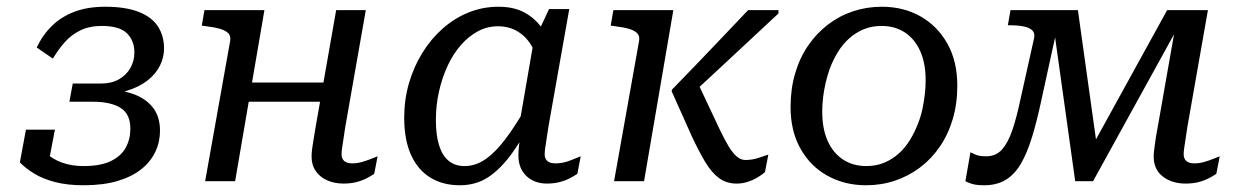

<svg xmlns="http://www.w3.org/2000/svg" viewBox="-20 -538 3676 570"><path d="M282 -461Q246 -461 219 -448Q192 -435 172.5 -413Q153 -391 137 -364L89 -397Q107 -435 135 -462Q163 -489 202 -503.5Q241 -518 292 -518Q352 -518 391 -503Q430 -488 448.5 -460Q467 -432 467 -394Q467 -368 455 -343.5Q443 -319 418.5 -299.5Q394 -280 356.5 -268.5Q319 -257 268 -257L308 -283L303 -249L276 -274Q329 -274 369.5 -261Q410 -248 432.5 -220.5Q455 -193 455 -150Q455 -117 441.5 -88Q428 -59 400.5 -36.5Q373 -14 330 -1Q287 12 228 12Q180 12 143.5 2.5Q107 -7 81 -23Q55 -39 39 -56L57 -153H143L127 -69Q113 -69 102.5 -78.5Q92 -88 87.5 -101.5Q83 -115 88 -127Q96 -103 115.5 -84.5Q135 -66 163.5 -55.5Q192 -45 228 -45Q279 -45 309.5 -60Q340 -75 353.5 -100Q367 -125 367 -156Q367 -200 337.5 -218Q308 -236 256 -236H186L196 -290H280Q311 -290 333 -302.5Q355 -315 367 -336Q379 -357 379 -382Q379 -417 357 -439Q335 -461 282 -461Z M678 -236H969L979 -293H688ZM589 0H678L765 -508H587L579 -462L593 -460Q618 -457 634.5 -452Q651 -447 658.5 -438.5Q666 -430 663 -415ZM994 -80Q994 -87 995.5 -98Q997 -109 999.5 -124.5Q1002 -140 1005 -161L1066 -508H978L917 -161Q914 -141 911 -124.5Q908 -108 906.5 -95.5Q905 -83 905 -73Q905 -48 917.5 -30Q930 -12 951.5 -2.5Q973 7 1000 7Q1020 7 1036.5 3Q1053 -1 1067 -8Q1081 -15 1091 -22L1101 -74Q1096 -72 1083.5 -67Q1071 -62 1056 -57.5Q1041 -53 1026 -53Q1010 -53 1002 -60Q994 -67 994 -80Z M1623 -377 1582 -321Q1578 -364 1562 -395Q1546 -426 1519.5 -443Q1493 -460 1458 -460Q1427 -460 1399.5 -445.5Q1372 -431 1349 -405Q1326 -379 1309.5 -344Q1293 -309 1283.5 -267.5Q1274 -226 1274 -182Q1274 -137 1283.5 -106.5Q1293 -76 1312 -60.5Q1331 -45 1359 -45Q1392 -45 1421.5 -65.5Q1451 -86 1481.5 -126.5Q1512 -167 1546 -227L1570 -199Q1535 -132 1501.5 -85Q1468 -38 1431 -13Q1394 12 1345 12Q1295 12 1258 -10.5Q1221 -33 1200.5 -77.5Q1180 -122 1180 -189Q1180 -242 1194 -290.5Q1208 -339 1233.5 -380.5Q1259 -422 1294 -453Q1329 -484 1371 -501Q1413 -518 1460 -518Q1507 -518 1539.5 -499.5Q1572 -481 1592.5 -449.5Q1613 -418 1623 -377ZM1670 -511 1608 -161Q1605 -140 1602.5 -124.5Q1600 -109 1598.5 -98Q1597 -87 1597 -80Q1597 -67 1605 -60Q1613 -53 1629 -53Q1652 -53 1674 -62Q1696 -71 1704 -74L1694 -22Q1684 -15 1670 -8Q1656 -1 1639.5 3Q1623 7 1603 7Q1579 7 1560 -3Q1541 -13 1530 -31.5Q1519 -50 1519 -77Q1519 -91 1521 -107.5Q1523 -124 1528 -152L1514 -124L1566 -425L1572 -430L1610 -511Z M2116 -155 2052 -291 2007 -235Q2054 -277 2101 -321Q2148 -365 2196 -409.5Q2244 -454 2291 -498V-508H2201Q2163 -468 2125 -428Q2087 -388 2049.5 -349Q2012 -310 1975 -272L1974 -267L2034 -133Q2055 -88 2074 -56.5Q2093 -25 2115 -9Q2137 7 2167 7Q2184 7 2199.5 2Q2215 -3 2228.5 -11Q2242 -19 2251 -27L2261 -79Q2252 -76 2232.5 -69.5Q2213 -63 2193 -63Q2179 -63 2166.5 -74Q2154 -85 2142 -105.5Q2130 -126 2116 -155ZM1803 0H1892L1979 -508H1801L1793 -462L1807 -460Q1832 -457 1848.5 -452Q1865 -447 1872.5 -438.5Q1880 -430 1877 -415Z M2706 -173Q2714 -193 2718.5 -214.5Q2723 -236 2725.5 -257.5Q2728 -279 2728 -300Q2728 -350 2712 -386Q2696 -422 2666.5 -441.5Q2637 -461 2597 -461Q2568 -461 2544 -451Q2520 -441 2501 -424Q2482 -407 2467.5 -383.5Q2453 -360 2443 -333Q2436 -313 2431 -291.5Q2426 -270 2423.5 -248.5Q2421 -227 2421 -206Q2421 -156 2437 -120Q2453 -84 2482.5 -64.5Q2512 -45 2552 -45Q2581 -45 2605 -55Q2629 -65 2648 -82Q2667 -99 2681.5 -122.5Q2696 -146 2706 -173ZM2327 -220Q2327 -274 2340.5 -320Q2354 -366 2379 -402.5Q2404 -439 2438 -465Q2472 -491 2512.5 -504.5Q2553 -518 2598 -518Q2662 -518 2712.5 -489.5Q2763 -461 2792.5 -408.5Q2822 -356 2822 -284Q2822 -230 2808.5 -184.5Q2795 -139 2770 -102.5Q2745 -66 2711 -40.5Q2677 -15 2636.5 -1.5Q2596 12 2551 12Q2488 12 2437 -16Q2386 -44 2356.5 -96.5Q2327 -149 2327 -220Z M3180 -508H3101L3172 0H3225L3505 -508H3445L3217 -94L3239 -86ZM3009 -241Q2998 -189 2985.5 -152Q2973 -115 2955 -94.5Q2937 -74 2908 -74Q2887 -74 2876 -79Q2865 -84 2861 -86L2846 0Q2853 4 2866 8Q2879 12 2902 12Q2939 12 2965.5 -4Q2992 -20 3010.5 -51.5Q3029 -83 3043.5 -130Q3058 -177 3071 -238L3130 -508H2980L2972 -463H2978Q3002 -463 3019 -459.5Q3036 -456 3044.5 -448Q3053 -440 3050 -425ZM3494 -80Q3494 -87 3495.5 -98Q3497 -109 3499.5 -124.5Q3502 -140 3505 -161L3566 -508H3478L3417 -161Q3414 -146 3412 -133Q3410 -120 3408.5 -109Q3407 -98 3406 -89.5Q3405 -81 3405 -73Q3405 -35 3432 -14Q3459 7 3500 7Q3520 7 3536.5 3Q3553 -1 3567 -8Q3581 -15 3591 -22L3601 -74Q3596 -72 3583.5 -67Q3571 -62 3556 -57.5Q3541 -53 3526 -53Q3510 -53 3502 -60Q3494 -67 3494 -80Z"/></svg>

Font: Roboto Serif 20pt
Style: Italic
Weight: 400
Italic angle: -10°
Designer: Greg Gazdowicz
Foundry: Commercial Type
Version: Version 1.008